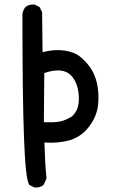

<svg xmlns="http://www.w3.org/2000/svg" viewBox="-20 -700 540 857"><path d="M132.3 136.2 112.8 126.5 111.3 125.5 110.4 124.5Q94.2 102.1 87.2 -82.5Q80.1 -267.1 80.1 -636.7V-637.2Q82.5 -654.8 93.3 -668L93.8 -668.5Q109.4 -681.6 133.3 -679.7H134.3L135.3 -679.2L154.8 -669.4L156.7 -668.5L157.2 -667L157.7 -666.5L167.5 -647L168 -646V-644.5L169.9 -467.3Q195.8 -473.6 218.8 -475.6Q231.9 -476.6 245.4 -476.1Q258.8 -475.6 272.5 -473.6Q281.2 -472.2 289.8 -470Q298.3 -467.8 306.4 -464.6Q314.5 -461.4 322.3 -457.5Q344.7 -444.8 372.6 -412.1Q381.8 -400.9 389.4 -388.2Q397 -375.5 402.6 -361.3Q408.2 -347.2 412.1 -331.5Q422.9 -284.7 418 -233.9Q413.1 -182.6 378.4 -135.7Q343.3 -88.9 288.1 -73.2Q236.8 -59.6 178.2 -64Q179.7 -17.1 181.6 18.1Q183.6 56.2 187.5 95.2V96.7L187 98.1L175.3 123.5L174.8 124.5L173.8 125.5Q166 132.3 156 135Q146 137.7 134.3 136.7H133.3ZM300.3 -179.7Q307.6 -186.5 313.2 -193.8Q318.8 -201.2 322.5 -208.7Q326.2 -216.3 328.1 -225.1Q335 -251.5 330.1 -288.1Q329.1 -297.4 326.9 -306.2Q324.7 -314.9 321.8 -322.8Q318.8 -330.6 315.2 -337.9Q311.5 -345.2 306.6 -352.1Q297.4 -365.2 284.9 -373.3Q272.5 -381.3 255.9 -384.3Q248 -385.7 239 -385.7Q230 -385.7 220.2 -384.5Q210.4 -383.3 199.7 -380.6Q189 -377.9 177.7 -374L175.8 -154.8Q197.3 -153.8 213.4 -154.3Q229.5 -154.8 242.2 -156.7Q268.1 -160.6 300.3 -179.7Z"/></svg>

Font: NaikaiFont
Style: SemiBold
Weight: 600
Version: Version 1.89